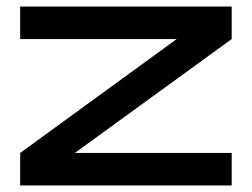

<svg xmlns="http://www.w3.org/2000/svg" viewBox="-20 -570 774 590"><path d="M692 -550H42V-450H523L42 -100V0H692V-100H210L692 -450Z"/></svg>

Font: Bruno Ace
Style: Regular
Weight: 400
Designer: Astigmatic (AOETI)
Foundry: Astigmatic (AOETI)
Version: Version 1.000